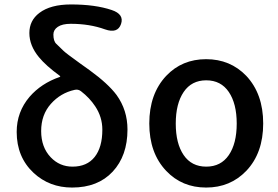

<svg xmlns="http://www.w3.org/2000/svg" viewBox="-20 -830 1251 863"><path d="M304 13Q202 13 131 -53Q55 -124 55 -237Q55 -327 113 -395Q165 -455 248 -484Q253 -486 249 -489Q186 -535 155 -573Q112 -625 112 -681.5Q112 -738 157 -772Q207 -810 299 -810Q408 -810 482 -785Q539 -766 524 -722Q509 -678 452 -698Q383 -723 298 -723Q260 -723 240 -709.5Q220 -696 220 -675Q220 -645 233 -633Q255 -612 265.5 -601.5Q276 -591 340 -545L382 -515Q466 -454 504 -403Q553 -335 553 -248Q553 -130 486.5 -58.5Q420 13 304 13ZM306 -81Q371 -81 405.5 -124.5Q440 -168 440 -247Q440 -304 408 -352Q383 -390 344 -420Q331 -430 315 -426Q252 -412 208.5 -363Q165 -314 165 -241Q165 -168 208 -123Q248 -81 306 -81Z M727 -62Q651 -142 651 -275Q651 -408 727 -489Q798 -564 906.5 -564Q1015 -564 1087 -489Q1163 -408 1163 -275Q1163 -142 1087 -62Q1015 13 906.5 13Q798 13 727 -62ZM805.5 -133Q841 -81 907 -81Q973 -81 1008.5 -133Q1044 -185 1044 -274.5Q1044 -364 1008.5 -416.5Q973 -469 907 -469Q841 -469 805.5 -416.5Q770 -364 770 -274.5Q770 -185 805.5 -133Z"/></svg>

Font: Resource Han Rounded JP Medium
Style: Regular
Weight: 500
Designer: Cyano Hao (round all glyphs); Ryoko NISHIZUKA 西塚涼子 (kana, bopomofo & ideographs); Paul D. Hunt (Latin, Greek & Cyrillic)
Foundry: Cyano Hao
Version: 0.990